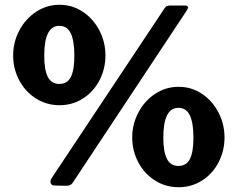

<svg xmlns="http://www.w3.org/2000/svg" viewBox="-20 -773 994 803"><path d="M421 -541Q421 -485 396 -437Q371 -389 327 -361Q283 -333 229 -333Q175 -333 130.5 -361Q86 -389 60.5 -437Q35 -485 35 -541Q35 -597 61 -646Q87 -695 131.5 -724Q176 -753 229 -753Q282 -753 326 -724Q370 -695 395.5 -646Q421 -597 421 -541ZM283 -7Q278 -1 272 1.5Q266 4 256 4L209 3Q200 3 195.5 -1.5Q191 -6 191 -13Q191 -20 196 -28L668 -738Q673 -746 679 -748Q685 -750 694 -750H754Q766 -750 766 -742Q766 -738 763 -732ZM291 -540Q291 -602 276 -633.5Q261 -665 228 -665Q165 -665 165 -540Q165 -481 180 -451.5Q195 -422 228 -422Q262 -422 276.5 -451.5Q291 -481 291 -540ZM919 -198Q919 -142 894 -94Q869 -46 825 -18Q781 10 727 10Q673 10 628.5 -18Q584 -46 558.5 -94Q533 -142 533 -198Q533 -254 559 -303Q585 -352 629.5 -381Q674 -410 727 -410Q780 -410 824 -381Q868 -352 893.5 -303Q919 -254 919 -198ZM789 -197Q789 -259 774 -290.5Q759 -322 726 -322Q663 -322 663 -197Q663 -139 678 -109Q693 -79 726 -79Q760 -79 774.5 -108.5Q789 -138 789 -197Z"/></svg>

Font: Libre Franklin ExtraBold
Style: Regular
Weight: 800
Designer: Pablo Impallari, Rodrigo Fuenzalida
Foundry: Impallari Type
Version: Version 1.002; ttfautohint (v1.5)